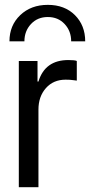

<svg xmlns="http://www.w3.org/2000/svg" viewBox="-20 -782 376 802"><path d="M58.6 -527.3H136.7V-441.4H140.6Q168 -531.2 265.6 -531.2Q293 -531.2 300.8 -527.3V-445.3Q296.9 -445.3 285.2 -447.3Q273.4 -449.2 253.9 -449.2Q203.1 -449.2 171.9 -414.1Q140.6 -378.9 140.6 -324.2V0H58.6ZM19.5 -609.4Q19.5 -675.8 64.5 -718.8Q109.4 -761.7 179.7 -761.7Q250 -761.7 293 -718.8Q335.9 -675.8 335.9 -609.4H277.3Q277.3 -652.3 250 -681.6Q222.7 -710.9 179.7 -710.9Q136.7 -710.9 109.4 -681.6Q82 -652.3 82 -609.4Z"/></svg>

Font: 和音 by 宁静之雨，公众号njzyshare
Style: Regular
Weight: 400
Designer: Steve Matteson
Foundry: Ascender Corporation
Version: Version 6.00;June 8, 2018;FontCreator 11.0.0.2388 32-bit